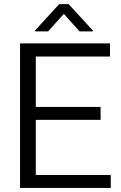

<svg xmlns="http://www.w3.org/2000/svg" viewBox="-20 -920 590 940"><path d="M369.5 -766.3 292.5 -852 215.5 -766.3H152.2V-771.5L269.7 -899.8H316L434.5 -770.7V-766.3ZM78.2 -707.5H518.5V-643.2H155.3V-396.5H472.5V-333.2H155.3V-63.3H522.3V0H78.2Z"/></svg>

Font: FreesentationVF
Style: Regular
Weight: 400
Designer: glyphs from Roboto by Christian Robertson / Hangul glyphs from Noto Sans CJK(Source Han Sans) by Jang Soo-young and Kang
Foundry: PT&
Version: Version 2.001;Glyphs 3.3.1 (3343)